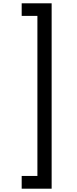

<svg xmlns="http://www.w3.org/2000/svg" viewBox="-20 -954 466 1160"><path d="M292 -934V186H111V109H206V-858H111V-934Z"/></svg>

Font: Parkinsans Light
Style: Regular
Weight: 400
Version: Version 1.000